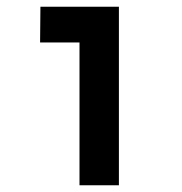

<svg xmlns="http://www.w3.org/2000/svg" viewBox="-20 -550 540 570"><path d="M216 0V-424H99L100 -530H333V0Z"/></svg>

Font: Iosevka SS01
Style: Bold
Weight: 700
Monospace: yes
Designer: Belleve Invis
Foundry: Belleve Invis
Version: 2.3.3; ttfautohint (v1.8.3)